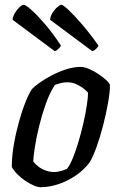

<svg xmlns="http://www.w3.org/2000/svg" viewBox="-20 -778 502 798"><path d="M149 0Q137 0 120.5 -7Q104 -14 86 -26Q68 -38 53 -53Q38 -68 29 -84Q29 -128 37.5 -177Q46 -226 59 -272.5Q72 -319 86.5 -355Q101 -391 113 -408Q123 -419 145 -434.5Q167 -450 195.5 -465Q224 -480 255.5 -490Q287 -500 316 -500Q330 -500 349 -492Q368 -484 387 -471.5Q406 -459 420 -446.5Q434 -434 437 -425Q437 -395 429 -350Q421 -305 408.5 -256.5Q396 -208 381 -166.5Q366 -125 352 -102Q326 -69 292 -46.5Q258 -24 221 -12Q184 0 149 0ZM205 -63Q213 -63 221.5 -64.5Q230 -66 239.5 -69Q249 -72 258 -76Q270 -90 282.5 -120.5Q295 -151 306.5 -189.5Q318 -228 327 -268Q336 -308 341 -341Q346 -374 346 -393Q335 -405 321.5 -414.5Q308 -424 292.5 -430Q277 -436 259 -436Q246 -436 234 -433Q222 -430 208 -425Q186 -391 170 -345.5Q154 -300 142.5 -253Q131 -206 125 -167Q119 -128 118 -107Q126 -96 139 -86Q152 -76 169.5 -69.5Q187 -63 205 -63ZM364 -565 188 -696Q190 -712 199 -726Q208 -740 219 -749Q230 -758 235 -758Q242 -758 264.5 -737Q287 -716 319.5 -678.5Q352 -641 389 -589Q388 -583 379.5 -575Q371 -567 364 -565ZM208 -565 32 -696Q34 -711 42.5 -725Q51 -739 61.5 -748.5Q72 -758 79 -758Q87 -758 111.5 -736Q136 -714 168.5 -676Q201 -638 233 -589Q232 -584 224 -576Q216 -568 208 -565Z"/></svg>

Font: Texturina Medium
Style: Italic
Weight: 500
Italic angle: -11°
Designer: Guillermo Torres Carreño
Foundry: Omnibus-Type
Version: Version 1.002